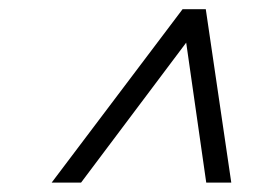

<svg xmlns="http://www.w3.org/2000/svg" viewBox="-20 -705 565 418"><path d="M381.5 -639H405.5L156.5 -307.5H92.5L377.5 -685H428L483.5 -307.5H429Z"/></svg>

Font: Newsreader 36pt
Style: Bold Italic
Weight: 700
Italic angle: -17°
Designer: Hugues Gentile
Foundry: Production Type
Version: Version 1.003